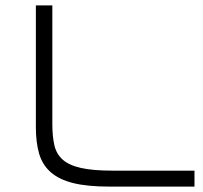

<svg xmlns="http://www.w3.org/2000/svg" viewBox="-20 -691 750 711"><path d="M173.8 -231.9Q173.8 -186.5 181.2 -153.8Q188.5 -121.1 211.9 -100.1Q235.4 -79.1 279.5 -69.1Q323.7 -59.1 397 -59.1H700.2V0H384.8Q304.2 0 251.7 -12.9Q199.2 -25.9 168.2 -53Q137.2 -80.1 125 -121.6Q112.8 -163.1 112.8 -220.2V-670.9H173.8Z"/></svg>

Font: Syncopate
Style: Regular
Weight: 300
Width: 7
Designer: Astigmatic (AOETI)
Foundry: Astigmatic (AOETI)
Version: Version 001.000